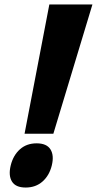

<svg xmlns="http://www.w3.org/2000/svg" viewBox="-20 -830 434 860"><path d="M394 -810 219 -231H90L201 -810ZM212 -89Q201 -44 170.5 -17Q140 10 95 10Q50 10 33.5 -17Q17 -44 28 -89Q39 -134 69 -161Q99 -188 144 -188Q189 -188 206 -161Q223 -134 212 -89Z"/></svg>

Font: TypoPRO Sinkin Sans
Style: 700 Bold Italic
Weight: 700
Italic angle: -112°
Designer: Keith Bates
Foundry: K-Type
Version: Sinkin Sans (version 1.0)  by Keith Bates   •   © 2014   www